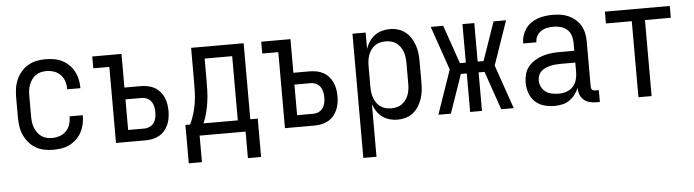

<svg xmlns="http://www.w3.org/2000/svg" viewBox="-46 -723 4093 1132"><g transform="rotate(-5 2000.0 -156.5)"><path d="M247 8Q220 8 193.5 2.5Q167 -3 144 -16.5Q121 -30 103.5 -50.5Q86 -71 75 -95.5Q64 -120 60 -146.5Q56 -173 56 -200V-320Q56 -347 60 -373.5Q64 -400 75 -424.5Q86 -449 103.5 -469.5Q121 -490 144 -503.5Q167 -517 193.5 -522.5Q220 -528 247 -528Q272 -528 297 -524Q322 -520 344 -509Q366 -498 384.5 -480.5Q403 -463 415 -441Q427 -419 432.5 -394.5Q438 -370 438 -345V-340H360V-343Q360 -366 353 -388Q346 -410 330 -426.5Q314 -443 292 -450.5Q270 -458 247 -458Q230 -458 213.5 -454Q197 -450 183 -440Q169 -430 159.5 -416Q150 -402 144 -386.5Q138 -371 136 -354Q134 -337 134 -320V-200Q134 -183 136 -166Q138 -149 144 -133.5Q150 -118 159.5 -104Q169 -90 183 -80Q197 -70 213.5 -66Q230 -62 247 -62Q270 -62 292 -69.5Q314 -77 330 -93.5Q346 -110 353 -132Q360 -154 360 -177V-180H438V-175Q438 -150 432.5 -125.5Q427 -101 415 -79Q403 -57 384.5 -39.5Q366 -22 344 -11Q322 0 297 4Q272 8 247 8Z M619 0V-450H524V-520H697V-321H792Q813 -321 834 -317Q855 -313 873.5 -303Q892 -293 906 -277Q920 -261 928.5 -242Q937 -223 940.5 -202Q944 -181 944 -161Q944 -140 940.5 -119Q937 -98 928.5 -79Q920 -60 906 -44Q892 -28 873.5 -18Q855 -8 834 -4Q813 0 792 0ZM697 -70H792Q809 -70 824.5 -77Q840 -84 849.5 -97.5Q859 -111 862.5 -127.5Q866 -144 866 -160Q866 -177 862.5 -193.5Q859 -210 849.5 -223.5Q840 -237 824.5 -244Q809 -251 792 -251H697Z M1036 157V-70H1064Q1078 -100 1087.5 -131Q1097 -162 1102 -194.5Q1107 -227 1108 -259.5Q1109 -292 1109 -325V-520H1420V-70H1464V157H1386V0H1114V157ZM1143 -70H1346V-450H1183V-325Q1183 -293 1182 -260Q1181 -227 1176.5 -195Q1172 -163 1164 -131.5Q1156 -100 1143 -70Z M1619 0V-450H1524V-520H1697V-321H1792Q1813 -321 1834 -317Q1855 -313 1873.5 -303Q1892 -293 1906 -277Q1920 -261 1928.5 -242Q1937 -223 1940.5 -202Q1944 -181 1944 -161Q1944 -140 1940.5 -119Q1937 -98 1928.5 -79Q1920 -60 1906 -44Q1892 -28 1873.5 -18Q1855 -8 1834 -4Q1813 0 1792 0ZM1697 -70H1792Q1809 -70 1824.5 -77Q1840 -84 1849.5 -97.5Q1859 -111 1862.5 -127.5Q1866 -144 1866 -160Q1866 -177 1862.5 -193.5Q1859 -210 1849.5 -223.5Q1840 -237 1824.5 -244Q1809 -251 1792 -251H1697Z M2064 215V-520H2142V-424Q2150 -447 2163.5 -467Q2177 -487 2196 -501Q2215 -515 2238 -521.5Q2261 -528 2285 -528Q2310 -528 2334 -521Q2358 -514 2377.5 -498.5Q2397 -483 2410 -462Q2423 -441 2431 -417.5Q2439 -394 2441.5 -369.5Q2444 -345 2444 -320V-200Q2444 -175 2441.5 -150.5Q2439 -126 2431 -102.5Q2423 -79 2410 -58Q2397 -37 2377.5 -21.5Q2358 -6 2334 1Q2310 8 2285 8Q2261 8 2238 1.5Q2215 -5 2196 -19Q2177 -33 2163.5 -53Q2150 -73 2142 -96V215ZM2254 -62Q2271 -62 2287.5 -66Q2304 -70 2317.5 -80Q2331 -90 2341 -104Q2351 -118 2356.5 -134Q2362 -150 2364 -166.5Q2366 -183 2366 -200V-320Q2366 -337 2364 -353.5Q2362 -370 2356.5 -386Q2351 -402 2341 -416Q2331 -430 2317.5 -440Q2304 -450 2287.5 -454Q2271 -458 2254 -458Q2237 -458 2220.5 -454Q2204 -450 2190.5 -440Q2177 -430 2167 -416Q2157 -402 2151.5 -386Q2146 -370 2144 -353.5Q2142 -337 2142 -320V-200Q2142 -183 2144 -166.5Q2146 -150 2151.5 -134Q2157 -118 2167 -104Q2177 -90 2190.5 -80Q2204 -70 2220.5 -66Q2237 -62 2254 -62Z M2973 0H2899L2820 -228H2785V0H2715V-228H2680L2601 0H2527L2617 -260L2527 -520H2601L2680 -292H2715V-520H2785V-292H2820L2899 -520H2973L2883 -260Z M3214 8Q3183 8 3152.5 -0.5Q3122 -9 3099.5 -30Q3077 -51 3066.5 -81.5Q3056 -112 3056 -143Q3056 -168 3062.5 -193Q3069 -218 3085 -237.5Q3101 -257 3123 -270.5Q3145 -284 3169 -292Q3193 -300 3218 -303Q3243 -306 3269 -306H3358V-355Q3358 -376 3351 -397Q3344 -418 3328 -432Q3312 -446 3291 -452Q3270 -458 3249 -458Q3230 -458 3211 -454.5Q3192 -451 3175.5 -440.5Q3159 -430 3149.5 -413Q3140 -396 3140 -377V-375H3062V-378Q3062 -401 3069 -422.5Q3076 -444 3089 -462.5Q3102 -481 3120.5 -494Q3139 -507 3160.5 -514.5Q3182 -522 3204 -525Q3226 -528 3249 -528Q3273 -528 3297 -524.5Q3321 -521 3343 -511Q3365 -501 3383.5 -485Q3402 -469 3414 -448Q3426 -427 3431 -403Q3436 -379 3436 -355V-87Q3436 -82 3437.5 -77Q3439 -72 3442.5 -68.5Q3446 -65 3451 -63.5Q3456 -62 3461 -62H3482V8H3461Q3441 8 3421.5 3Q3402 -2 3387 -15Q3372 -28 3365 -47Q3358 -66 3358 -86Q3350 -65 3335.5 -46.5Q3321 -28 3302 -15Q3283 -2 3260 3Q3237 8 3214 8ZM3246 -62Q3269 -62 3291.5 -69.5Q3314 -77 3329.5 -94Q3345 -111 3351.5 -134Q3358 -157 3358 -180V-236H3269Q3254 -236 3239 -234.5Q3224 -233 3209.5 -229.5Q3195 -226 3181 -220Q3167 -214 3156 -204Q3145 -194 3139.5 -179.5Q3134 -165 3134 -150Q3134 -130 3143 -111.5Q3152 -93 3168.5 -81.5Q3185 -70 3205 -66Q3225 -62 3246 -62Z M3711 0V-450H3558V-520H3942V-450H3789V0Z"/></g></svg>

Font: Iosevka srxl
Style: Regular
Weight: 400
Monospace: yes
Designer: Belleve Invis
Foundry: Belleve Invis
Version: Version 33.0.1; ttfautohint (v1.8.3)